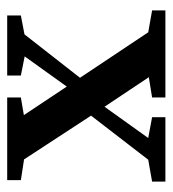

<svg xmlns="http://www.w3.org/2000/svg" viewBox="7 -487 480 534"><g transform="rotate(-90 247.0 -220.0)"><path d="M9 0V-37L88 -51H113L188 -37V0ZM33 0 228 -253 262 -232 96 0ZM243 0V-37L354 -55H383L485 -37V0ZM266 -197 235 -221 392 -440H456ZM330 0 204 -189 40 -440H163L282 -261L456 0ZM13 -402V-440H243V-402L155 -387H110ZM304 -402V-440H471V-402L398 -388H374Z"/></g></svg>

Font: Lisu Bosa
Style: Bold
Weight: 700
Designer: David Morse, Annie Olsen, Victor Gaultney, Frank Grießhammer (Latin)
Foundry: SIL International
Version: Version 2.000